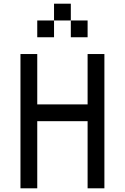

<svg xmlns="http://www.w3.org/2000/svg" viewBox="-20 -1020 676 1040"><path d="M90.9 -727.3V0H181.8V-363.6H454.5V0H545.5V-727.3H454.5V-454.5H181.8V-727.3ZM181.8 -909.1V-818.2H272.7V-909.1ZM272.7 -1000V-909.1H363.6V-1000ZM363.6 -909.1V-818.2H454.5V-909.1Z"/></svg>

Font: Departure Mono
Style: Regular
Weight: 400
Monospace: yes
Designer: Helena Zhang
Version: Version 1.500;Glyphs 3.3.1 (3343)